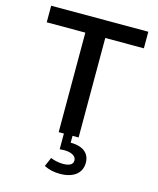

<svg xmlns="http://www.w3.org/2000/svg" viewBox="-134 -790 915 1114"><g transform="rotate(15 324.0 -232.5)"><path d="M384.3 -597.7H616.2V-697.3H32.7V-597.7H264.6V0H295.9V94.2C304.7 93.3 313.5 92.8 321.8 92.8C368.2 92.8 395.5 109.4 395.5 135.3C395.5 159.2 375.5 171.4 335.4 171.4C309.6 171.4 280.3 164.6 261.2 156.2L237.8 210.4C267.6 225.6 299.3 231.9 334 231.9C413.6 231.9 462.9 194.3 462.9 131.8C462.9 73.7 421.4 41 347.7 41V0H384.3Z"/></g></svg>

Font: Estedad SemiBold
Style: Regular
Weight: 600
Designer: Amin Abedi
Version: Version 7.3